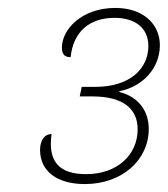

<svg xmlns="http://www.w3.org/2000/svg" viewBox="-20 -843 423 484"><path d="M194 -379C288 -379 355 -440 355 -518C355 -566 326 -600 281 -611V-613C341 -625 383 -672 383 -729C383 -783 340 -823 271 -823C185 -823 136 -768 136 -723C136 -703 146 -699 158 -699C165 -764 206 -798 269 -798C320 -798 354 -773 354 -727C354 -671 309 -624 220 -624H186L181 -600H212C293 -600 327 -567 327 -517C327 -453 276 -404 197 -404C131 -404 100 -434 110 -505C90 -505 81 -486 81 -465C81 -412 123 -379 194 -379Z"/></svg>

Font: Noto Serif SemiCondensed Thin
Style: Italic
Weight: 100
Width: 4
Italic angle: -12°
Designer: Monotype Design Team
Foundry: Monotype Imaging Inc.
Version: Version 2.013